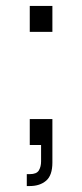

<svg xmlns="http://www.w3.org/2000/svg" viewBox="-20 -487 276 645"><path d="M80 -380V-467H156V-380ZM70 138V98H80Q103 98 110.5 85.5Q118 73 118 55V0H80V-87H156V59Q156 102 135 120Q114 138 80 138Z"/></svg>

Font: BDO Grotesk Light
Style: Regular
Weight: 300
Designer: Deni Anggara
Foundry: Lokal Container
Version: Version 2.000